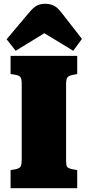

<svg xmlns="http://www.w3.org/2000/svg" viewBox="-20 -997 465 1017"><path d="M36 0V-96L65 -101Q85 -106 90 -116.5Q95 -127 95 -152V-552Q95 -578 89 -587.5Q83 -597 61 -601L36 -605V-701H389V-605L360 -599Q343 -595 336.5 -586Q330 -577 330 -549V-149Q330 -122 335 -114Q340 -106 362 -101L389 -96V0ZM63 -728 15 -789 133 -929Q156 -957 174.5 -967Q193 -977 220 -977Q243 -977 263 -968Q283 -959 305 -931L414 -791L368 -728L215 -821Z"/></svg>

Font: Literata Black
Style: Regular
Weight: 900
Designer: Latin by Veronika Burian and Jose Scaglione. Greek by Irene Vlachou. Cyrillic by Vera Evstafieva.
Foundry: TypeTogether
Version: Version 3.103;gftools[0.9.29]